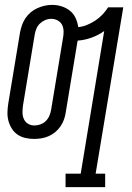

<svg xmlns="http://www.w3.org/2000/svg" viewBox="-20 -560 540 785"><path d="M248 205V150H310L406 -433Q382 -416 354 -406Q326 -396 298 -394Q298 -393 297.5 -393Q297 -393 297 -392L249 -102Q247 -87 242 -72.5Q237 -58 228 -44.5Q219 -31 206.5 -20.5Q194 -10 179.5 -3.5Q165 3 149.5 5.5Q134 8 119 8Q101 8 83.5 4Q66 0 52 -9.5Q38 -19 28.5 -34Q19 -49 14.5 -66Q10 -83 10.5 -101Q11 -119 14 -138L62 -428Q65 -443 70 -457.5Q75 -472 84 -485.5Q93 -499 105.5 -509.5Q118 -520 132.5 -526.5Q147 -533 162 -536.5Q177 -540 193 -540Q213 -540 232 -534Q251 -528 266 -516Q281 -504 289 -486.5Q297 -469 300 -449Q318 -451 335.5 -458Q353 -465 369 -475.5Q385 -486 398.5 -500Q412 -514 422 -530H484L371 150H410V205ZM121 -47Q133 -47 145.5 -51.5Q158 -56 167.5 -65.5Q177 -75 182 -87Q187 -99 189 -111L237 -401Q240 -416 240 -430.5Q240 -445 234.5 -457Q229 -469 216.5 -476Q204 -483 190 -483Q177 -483 165 -478Q153 -473 143.5 -464Q134 -455 129 -443Q124 -431 122 -419L74 -129Q72 -114 72 -100Q72 -86 77.5 -73.5Q83 -61 94.5 -54Q106 -47 121 -47Z"/></svg>

Font: Iosevka Curly Slab LtObl
Style: Regular
Weight: 300
Italic angle: -9°
Monospace: yes
Designer: Belleve Invis
Foundry: Belleve Invis
Version: Version 11.0.0; ttfautohint (v1.8.3)